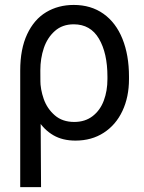

<svg xmlns="http://www.w3.org/2000/svg" viewBox="-20 -557 582 774"><path d="M277.3 -537.1Q346.7 -537.1 397 -501.5Q447.3 -465.8 473.6 -400.4Q500 -335 500 -248V-238.3Q500 -166 473.6 -109.9Q447.3 -53.7 398.4 -22Q349.6 9.8 284.2 9.8Q232.4 9.8 195.3 -11.7Q158.2 -33.2 133.8 -71.8Q109.4 -110.4 88.9 -168.9L142.6 -234.4Q142.6 -197.3 156.2 -158.2Q169.9 -119.1 200.7 -92.3Q231.4 -65.4 279.3 -65.4Q323.2 -65.4 353.5 -88.9Q383.8 -112.3 398.4 -151.4Q413.1 -190.4 413.1 -238.3V-248Q413.1 -342.8 378.9 -400.9Q344.7 -459 277.3 -459Q231.4 -459 201.2 -432.1Q170.9 -405.3 156.7 -363.3Q142.6 -321.3 142.6 -273.4L145.5 197.3H61.5V-272.5Q61.5 -359.4 89.4 -418.9Q117.2 -478.5 166 -507.8Q214.8 -537.1 277.3 -537.1Z"/></svg>

Font: Pretendard GOV Variable
Style: Regular
Weight: 400
Designer: Base glyphs from Inter by Rasmus Andersson; Hangul glyphs from Noto Sans CJK(Source Han Sans) by Jang Soo-young and Kang
Foundry: Kil Hyung-jin
Version: Version 1.307;Glyphs 3.2 (3192)